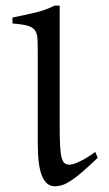

<svg xmlns="http://www.w3.org/2000/svg" viewBox="-20 -650 388 685"><path d="M328.6 -86.9Q295.4 -55.2 272.2 -35.4Q249 -15.6 231.9 -4.6Q214.8 6.3 201.7 10.5Q188.5 14.6 175.8 14.6Q145 14.6 129.9 -22.2Q114.7 -59.1 114.7 -137.2V-456.5Q114.7 -490.2 113.8 -510.3Q112.8 -530.3 104.7 -541.7Q96.7 -553.2 78.1 -558.3Q59.6 -563.5 24.4 -566.4V-587.4Q65.9 -595.7 104.2 -604.7Q142.6 -613.8 174.8 -629.9H192.9V-202.6Q192.9 -158.7 194.3 -131.1Q195.8 -103.5 199.7 -88.4Q203.6 -73.2 210.4 -67.9Q217.3 -62.5 228 -62.5Q231.4 -62.5 238.3 -64Q245.1 -65.4 256.1 -70.1Q267.1 -74.7 283 -83.7Q298.8 -92.8 319.8 -107.9Z"/></svg>

Font: Gentium Plus
Style: Regular
Weight: 400
Designer: J. Victor Gaultney, Annie Olsen, Iska Routamaa
Foundry: SIL International
Version: Version 1.510